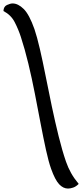

<svg xmlns="http://www.w3.org/2000/svg" viewBox="-44 -967 477 1115"><path d="M351 128Q323 128 299.5 103Q276 78 253 14Q238 -28 223 -96.5Q208 -165 192 -249Q176 -333 158.5 -423Q141 -513 120.5 -598Q100 -683 77 -753Q63 -796 41.5 -838Q20 -880 -24 -903Q-23 -929 -3.5 -938Q16 -947 29 -947Q61 -947 93.5 -915Q126 -883 156 -798Q171 -754 187.5 -683Q204 -612 221 -525.5Q238 -439 257 -349Q276 -259 296.5 -176Q317 -93 339 -29Q351 6 369 38Q387 70 413 101Q397 117 380.5 122.5Q364 128 351 128Z"/></svg>

Font: Paprika
Style: Regular
Weight: 400
Designer: Eduardo Rodriguez Tunni
Foundry: Eduardo Rodriguez Tunni
Version: Version 1.010; ttfautohint (v1.8.3)